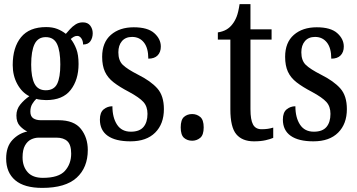

<svg xmlns="http://www.w3.org/2000/svg" viewBox="-20 -679 1740 936"><path d="M186 237Q98 237 54 199.5Q10 162 10 94Q10 36 40.5 3.5Q71 -29 113 -38Q94 -47 77 -65Q60 -83 60 -116Q60 -146 78.5 -169Q97 -192 123 -210Q87 -228 64.5 -269Q42 -310 42 -362Q42 -448 82.5 -497.5Q123 -547 205 -547Q236 -547 259 -538Q282 -529 301 -514Q309 -523 321 -536.5Q333 -550 348.5 -560Q364 -570 384 -570Q408 -570 420 -554Q432 -538 432 -517Q432 -495 421 -478.5Q410 -462 385 -462Q385 -480 376.5 -492Q368 -504 357 -504Q347 -504 339.5 -499.5Q332 -495 325 -489Q341 -469 352 -440.5Q363 -412 363 -367Q363 -290 324.5 -240.5Q286 -191 205 -191Q196 -191 181 -192.5Q166 -194 157 -197Q147 -188 137.5 -172.5Q128 -157 128 -135Q128 -112 142 -102.5Q156 -93 179 -93H265Q341 -93 374.5 -50.5Q408 -8 408 52Q408 138 353.5 187.5Q299 237 186 237ZM203 -239Q243 -239 258.5 -270Q274 -301 274 -365Q274 -431 258 -464.5Q242 -498 203 -498Q165 -498 148.5 -464Q132 -430 132 -364Q132 -302 148.5 -270.5Q165 -239 203 -239ZM189 188Q266 188 296.5 154Q327 120 327 70Q327 27 308.5 9.5Q290 -8 255 -8H169Q150 -8 132 0.5Q114 9 102 30Q90 51 90 88Q90 132 114.5 160Q139 188 189 188Z M616 10Q543 10 505 -17Q467 -44 467 -96Q467 -131 485.5 -146Q504 -161 528 -161Q528 -106 550.5 -71.5Q573 -37 618 -37Q660 -37 679.5 -60Q699 -83 699 -124Q699 -160 679 -182Q659 -204 609 -231Q563 -255 534 -277.5Q505 -300 491.5 -329.5Q478 -359 478 -402Q478 -472 520.5 -509Q563 -546 632 -546Q700 -546 732 -517.5Q764 -489 764 -452Q764 -425 748.5 -409Q733 -393 703 -393Q703 -445 681.5 -472Q660 -499 624 -499Q592 -499 574.5 -478.5Q557 -458 557 -424Q557 -384 578.5 -363Q600 -342 653 -315Q715 -284 747 -248Q779 -212 779 -147Q779 -75 736.5 -32.5Q694 10 616 10Z M917 7Q893 7 877 -7Q861 -21 861 -58Q861 -95 877 -109Q893 -123 917 -123Q939 -123 956 -109Q973 -95 973 -58Q973 -21 956 -7Q939 7 917 7Z M1218 10Q1161 10 1132 -24.5Q1103 -59 1103 -146V-486H1042V-521Q1067 -525 1084 -535Q1101 -545 1113 -561Q1125 -576 1133.5 -597.5Q1142 -619 1148 -659H1201V-536H1304V-486H1201V-147Q1201 -95 1213.5 -72Q1226 -49 1255 -49Q1272 -49 1285.5 -51Q1299 -53 1312 -57V-7Q1299 -1 1275 4.5Q1251 10 1218 10Z M1508 10Q1435 10 1397 -17Q1359 -44 1359 -96Q1359 -131 1377.5 -146Q1396 -161 1420 -161Q1420 -106 1442.5 -71.5Q1465 -37 1510 -37Q1552 -37 1571.5 -60Q1591 -83 1591 -124Q1591 -160 1571 -182Q1551 -204 1501 -231Q1455 -255 1426 -277.5Q1397 -300 1383.5 -329.5Q1370 -359 1370 -402Q1370 -472 1412.5 -509Q1455 -546 1524 -546Q1592 -546 1624 -517.5Q1656 -489 1656 -452Q1656 -425 1640.5 -409Q1625 -393 1595 -393Q1595 -445 1573.5 -472Q1552 -499 1516 -499Q1484 -499 1466.5 -478.5Q1449 -458 1449 -424Q1449 -384 1470.5 -363Q1492 -342 1545 -315Q1607 -284 1639 -248Q1671 -212 1671 -147Q1671 -75 1628.5 -32.5Q1586 10 1508 10Z"/></svg>

Font: Noto Serif ExtraCondensed Medium
Style: Regular
Weight: 500
Width: 2
Designer: Monotype Design Team
Foundry: Monotype Imaging Inc.
Version: Version 2.015